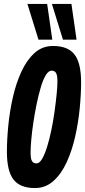

<svg xmlns="http://www.w3.org/2000/svg" viewBox="-20 -943 431 973"><path d="M157 10Q82 10 48.5 -33Q15 -76 15 -174Q15 -234 22 -306Q29 -378 45 -449Q61 -520 88 -579Q115 -638 154.5 -674Q194 -710 249 -710Q324 -710 357.5 -667Q391 -624 391 -526Q391 -466 384 -394Q377 -322 361 -251Q345 -180 318 -121Q291 -62 251 -26Q211 10 157 10ZM165 -115Q180 -115 193.5 -138Q207 -161 219 -200Q231 -239 240.5 -285Q250 -331 256.5 -378Q263 -425 267 -465Q271 -505 271 -530Q271 -563 263.5 -574Q256 -585 241 -585Q226 -585 212 -562Q198 -539 186.5 -500Q175 -461 165.5 -415Q156 -369 149 -322Q142 -275 138.5 -235Q135 -195 135 -170Q135 -137 142.5 -126Q150 -115 165 -115ZM175 -742 119 -923H219L245 -742ZM299 -742 243 -923H342L368 -742Z"/></svg>

Font: Georama ExtraCondensed
Style: Bold Italic
Weight: 700
Width: 2
Italic angle: -9°
Designer: Jean-Baptiste Levee
Foundry: Production Type
Version: Version 1.000